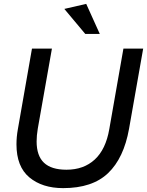

<svg xmlns="http://www.w3.org/2000/svg" viewBox="-20 -956 759 991"><path d="M65 -211Q65 -96 131.5 -40.5Q198 15 306 15Q457 15 538 -62.5Q619 -140 646 -291L719 -705H617L544 -289Q526 -185 469 -132.5Q412 -80 323 -80Q245 -80 207 -116Q169 -152 169 -226Q169 -256 175 -292L248 -705H145L72 -288Q65 -249 65 -211ZM420 -781H495L425 -936L312 -910Z"/></svg>

Font: Geom
Style: Italic
Weight: 400
Italic angle: -10°
Version: Version 1.102